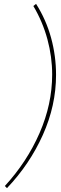

<svg xmlns="http://www.w3.org/2000/svg" viewBox="-20 -866 317 990"><path d="M5 93Q119 -31 184 -180Q249 -329 249 -482Q249 -573 224.5 -663.5Q200 -754 152 -835L166 -846Q218 -764 243.5 -670.5Q269 -577 269 -480Q269 -322 201 -170.5Q133 -19 16 104Z"/></svg>

Font: Bitter Pro Thin
Style: Italic
Weight: 250
Italic angle: -9°
Designer: Sol Matas, and Bitter project Authors
Foundry: Sol Matas
Version: Version 1.010